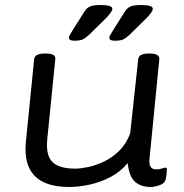

<svg xmlns="http://www.w3.org/2000/svg" viewBox="-20 -738 733 764"><path d="M255 6Q65 6 83 -174L116 -503Q119 -525 158 -525H162Q203 -525 200 -503L168 -183Q162 -120 188.5 -93.5Q215 -67 280 -67Q301 -67 331.5 -73.5Q362 -80 394.5 -95.5Q427 -111 454.5 -138Q482 -165 498 -207L530 -503Q533 -525 572 -525H576Q615 -525 614 -503L575 -107Q570 -64 601 -64Q615 -64 624.5 -67.5Q634 -71 638 -71Q644 -71 644 -63Q644 -62 643.5 -53Q643 -44 640 -27Q636 -8 615 -1Q594 6 580 6Q541 6 517.5 -14.5Q494 -35 488 -89Q459 -54 419.5 -33.5Q380 -13 337 -3.5Q294 6 255 6ZM275 -576Q254 -576 254 -588Q254 -594 268 -616L316 -692Q324 -705 336.5 -711.5Q349 -718 381 -718Q427 -718 427 -703Q427 -690 396 -660L335 -600Q321 -587 310 -581.5Q299 -576 275 -576ZM436 -576Q415 -576 415 -588Q415 -594 429 -616L477 -692Q485 -705 497.5 -711.5Q510 -718 542 -718Q588 -718 588 -703Q588 -690 557 -660L496 -600Q482 -587 471 -581.5Q460 -576 436 -576Z"/></svg>

Font: Asap Expanded Expanded Regular
Style: Italic
Weight: 400
Width: 7
Italic angle: -6°
Designer: Pablo Cosgaya
Foundry: Omnibus-Type
Version: Version 3.001; ttfautohint (v1.8.4.7-5d5b)